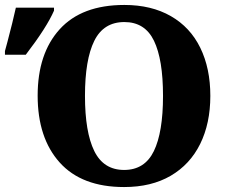

<svg xmlns="http://www.w3.org/2000/svg" viewBox="-88 -745 923 775"><path d="M64 -359Q64 -529 153 -627Q242 -725 414 -725Q523 -725 601.5 -680Q680 -635 720.5 -552Q761 -469 761 -358Q761 -247 720 -164Q679 -81 601 -35.5Q523 10 413 10Q242 10 153 -89Q64 -188 64 -359ZM570 -358Q570 -505 533.5 -580.5Q497 -656 414 -656Q330 -656 292.5 -580Q255 -504 255 -358Q255 -212 292.5 -135.5Q330 -59 413 -59Q496 -59 533 -135Q570 -211 570 -358ZM-68 -539 -58 -576Q-37 -655 -24 -714H130V-702Q101 -635 16 -524H-68Z"/></svg>

Font: Noto Serif ExtraBold
Style: Regular
Weight: 800
Designer: Monotype Design Team
Foundry: Monotype Imaging Inc.
Version: Version 1.001